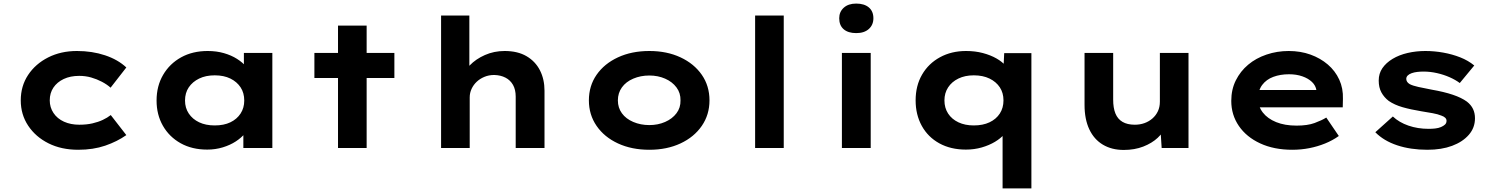

<svg xmlns="http://www.w3.org/2000/svg" viewBox="-20 -827 8341 1073"><path d="M417 10Q323 10 251 -26Q179 -62 137.5 -124.5Q96 -187 96 -266Q96 -346 137 -408Q178 -470 249 -506Q320 -542 410 -542Q495 -542 567 -518Q639 -494 686 -450L598 -337Q578 -355 549.5 -370Q521 -385 489.5 -394Q458 -403 423 -403Q373 -403 336 -385.5Q299 -368 278.5 -337.5Q258 -307 258 -266Q258 -227 279 -195.5Q300 -164 337.5 -147Q375 -130 423 -130Q464 -130 496.5 -137.5Q529 -145 554.5 -157Q580 -169 599 -184L686 -72Q635 -36 568 -13Q501 10 417 10Z M1138 9Q1053 9 989.5 -26.5Q926 -62 890.5 -124Q855 -186 855 -265Q855 -346 891.5 -408.5Q928 -471 992 -506.5Q1056 -542 1141 -542Q1190 -542 1231.5 -530Q1273 -518 1304.5 -498Q1336 -478 1355.5 -454.5Q1375 -431 1381 -407L1343 -405V-531H1502V0H1340V-141L1374 -132Q1370 -107 1349.5 -82Q1329 -57 1297.5 -36.5Q1266 -16 1225 -3.5Q1184 9 1138 9ZM1180 -126Q1231 -126 1267.5 -143.5Q1304 -161 1324.5 -192.5Q1345 -224 1345 -265Q1345 -308 1324.5 -339Q1304 -370 1267.5 -388Q1231 -406 1180 -406Q1130 -406 1093 -388Q1056 -370 1035 -339Q1014 -308 1014 -265Q1014 -224 1035 -192.5Q1056 -161 1093 -143.5Q1130 -126 1180 -126Z M1869 0V-684H2029V0ZM1737 -391V-531H2184V-391Z M2445 0V-740H2603V-397L2560 -384Q2571 -426 2605 -461.5Q2639 -497 2690 -519.5Q2741 -542 2800 -542Q2873 -542 2922.5 -513Q2972 -484 2997.5 -434Q3023 -384 3023 -320V0H2862V-287Q2862 -326 2847 -352.5Q2832 -379 2805 -393Q2778 -407 2742 -408Q2712 -408 2687 -397.5Q2662 -387 2644 -370Q2626 -353 2615.5 -330.5Q2605 -308 2605 -283V0H2526Q2489 0 2469 0Q2449 0 2445 0Z M3609 10Q3510 10 3433.5 -25.5Q3357 -61 3314 -123.5Q3271 -186 3271 -266Q3271 -347 3314 -409Q3357 -471 3433.5 -506.5Q3510 -542 3609 -542Q3707 -542 3783 -506.5Q3859 -471 3902 -409Q3945 -347 3945 -266Q3945 -186 3902 -123.5Q3859 -61 3783 -25.5Q3707 10 3609 10ZM3609 -128Q3657 -128 3697 -145.5Q3737 -163 3760.5 -194Q3784 -225 3783 -266Q3784 -307 3760.5 -338.5Q3737 -370 3697 -387.5Q3657 -405 3609 -405Q3560 -405 3519 -387.5Q3478 -370 3455.5 -338.5Q3433 -307 3433 -266Q3433 -225 3455.5 -194Q3478 -163 3519 -145.5Q3560 -128 3609 -128Z M4200 0V-740H4360V0Z M4685 0V-531H4846V0ZM4765 -642Q4720 -642 4695 -663.5Q4670 -685 4670 -725Q4670 -761 4695.5 -784Q4721 -807 4765 -807Q4810 -807 4835.5 -785.5Q4861 -764 4861 -725Q4861 -688 4835.5 -665Q4810 -642 4765 -642Z M5583 226V-141L5618 -128Q5614 -102 5593.5 -78Q5573 -54 5540.5 -34.5Q5508 -15 5466.5 -3Q5425 9 5378 9Q5293 9 5229.5 -26Q5166 -61 5131.5 -123.5Q5097 -186 5097 -266Q5097 -348 5133 -410Q5169 -472 5233 -507Q5297 -542 5379 -542Q5430 -542 5473 -530.5Q5516 -519 5548.5 -500.5Q5581 -482 5600.5 -459Q5620 -436 5622 -411L5586 -405L5592 -530H5744V226ZM5422 -126Q5473 -126 5510 -143.5Q5547 -161 5567.5 -192.5Q5588 -224 5588 -266Q5588 -308 5567.5 -339Q5547 -370 5510 -388Q5473 -406 5422 -406Q5373 -406 5336 -388Q5299 -370 5278.5 -338.5Q5258 -307 5258 -266Q5258 -224 5278.5 -192.5Q5299 -161 5336 -143.5Q5373 -126 5422 -126Z M6260 11Q6193 11 6143.5 -18.5Q6094 -48 6067.5 -104.5Q6041 -161 6041 -241V-531H6201V-270Q6201 -224 6213.5 -193Q6226 -162 6253 -146Q6280 -130 6322 -130Q6351 -130 6376 -139Q6401 -148 6420.5 -165Q6440 -182 6451 -205.5Q6462 -229 6462 -259V-531H6622V0H6472L6465 -109L6494 -121Q6482 -87 6450 -57Q6418 -27 6369.5 -8Q6321 11 6260 11Z M7202 10Q7100 10 7023 -25.5Q6946 -61 6903.5 -123Q6861 -185 6861 -263Q6861 -327 6886.5 -378Q6912 -429 6955.5 -465.5Q6999 -502 7058 -522Q7117 -542 7182 -542Q7248 -542 7303.5 -522Q7359 -502 7400.5 -466.5Q7442 -431 7464.5 -382Q7487 -333 7485 -274L7484 -227H6971L6948 -324H7354L7337 -302V-322Q7333 -349 7312 -369Q7291 -389 7258 -400.5Q7225 -412 7184 -412Q7135 -412 7096 -397.5Q7057 -383 7034 -352.5Q7011 -322 7011 -275Q7011 -232 7037.5 -198Q7064 -164 7112 -144.5Q7160 -125 7226 -125Q7287 -125 7326.5 -139.5Q7366 -154 7392 -170L7462 -67Q7427 -42 7385 -25Q7343 -8 7297 1Q7251 10 7202 10Z M7957 10Q7863 10 7788 -15Q7713 -40 7666 -88L7764 -176Q7799 -143 7851 -125Q7903 -107 7964 -107Q7983 -107 8001 -109Q8019 -111 8033 -117Q8047 -123 8055.5 -131Q8064 -139 8064 -152Q8064 -171 8035 -181Q8016 -189 7986 -194.5Q7956 -200 7924 -205Q7863 -215 7818 -228Q7773 -241 7741 -263Q7715 -283 7700 -310.5Q7685 -338 7685 -377Q7685 -416 7705.5 -446Q7726 -476 7762.5 -498Q7799 -520 7846.5 -531Q7894 -542 7946 -542Q7996 -542 8046 -533Q8096 -524 8140.5 -506.5Q8185 -489 8219 -461L8138 -363Q8114 -381 8081 -395.5Q8048 -410 8010.5 -418.5Q7973 -427 7936 -427Q7917 -427 7900 -425Q7883 -423 7869 -418Q7855 -413 7847 -405Q7839 -397 7839 -386Q7839 -378 7843.5 -370.5Q7848 -363 7858 -357Q7875 -348 7907 -341Q7939 -334 7981 -326Q8050 -314 8099 -297.5Q8148 -281 8178 -259Q8201 -241 8212 -218Q8223 -195 8223 -166Q8223 -113 8188.5 -73.5Q8154 -34 8095 -12Q8036 10 7957 10Z"/></svg>

Font: Lexend Mega
Style: Bold
Weight: 700
Version: Version 1.007